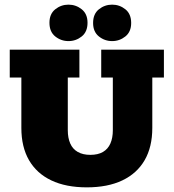

<svg xmlns="http://www.w3.org/2000/svg" viewBox="-20 -797 748 827"><path d="M354 10Q264 10 201 -20Q138 -50 105 -107Q72 -164 72 -246V-463H22V-583H322V-463H272V-236Q272 -203 282.5 -179Q293 -155 315 -142.5Q337 -130 369 -130Q402 -130 423.5 -142.5Q445 -155 455.5 -179Q466 -203 466 -236V-463H416V-583H686V-463H636V-246Q636 -164 603 -107Q570 -50 507 -20Q444 10 354 10ZM275 -620Q243 -620 218 -640Q193 -660 193 -699Q193 -737 218 -757Q243 -777 275 -777Q307 -777 332 -757Q357 -737 357 -699Q357 -660 332 -640Q307 -620 275 -620ZM463 -620Q431 -620 406 -640Q381 -660 381 -698Q381 -737 406 -757Q431 -777 463 -777Q495 -777 520 -757Q545 -737 545 -698Q545 -660 520 -640Q495 -620 463 -620Z"/></svg>

Font: Rokkitt Black
Style: Regular
Weight: 900
Designer: Vernon Adams
Foundry: Vernon Adams
Version: Version 3.103